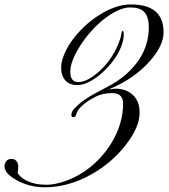

<svg xmlns="http://www.w3.org/2000/svg" viewBox="-71 -708 745 845"><path d="M505.4 -688.5Q648.9 -688.5 648.9 -565.9Q648.9 -506.8 587.9 -438.5Q519 -360.4 406.2 -314Q465.3 -325.7 503.9 -298.3Q543.5 -270 543.5 -212.4Q543.5 -149.4 484.9 -73.2Q423.8 6.8 333.5 58.1Q231.4 116.2 126 116.2Q58.6 116.2 2.4 85Q-51.3 55.7 -51.3 23.9Q-51.3 9.8 -42.7 0.5Q-34.2 -8.8 -20.8 -8.8Q-7.3 -8.8 1 0.5Q9.3 9.8 9.3 24.4Q9.3 39.1 6.8 53.7Q28.3 88.4 89.8 101.6Q107.4 105 137.2 105Q167 105 209.7 91.1Q252.4 77.1 291 52.7Q329.6 28.3 362.5 -5.4Q395.5 -39.1 419.4 -78.6Q470.7 -163.6 470.7 -251.5Q470.7 -298.3 422.9 -298.3Q381.3 -298.3 349.1 -282.2Q293 -253.4 271.5 -221.2Q268.1 -215.8 266.8 -211.9Q265.6 -208 262.9 -200.2Q260.3 -192.4 251.7 -192.4Q243.2 -192.4 243.2 -202.6Q243.2 -216.3 256.1 -229.7Q269 -243.2 281.2 -253.7Q293.5 -264.2 309.6 -274.4Q337.4 -293 393.6 -321.5Q449.7 -350.1 485.6 -382.6Q521.5 -415 543.5 -449.7Q584 -513.7 584 -587.4Q584 -658.2 537.1 -670.9Q522.5 -675.3 499.3 -675.3Q476.1 -675.3 445.6 -660.9Q415 -646.5 385.5 -623Q356 -599.6 329.3 -569.3Q302.7 -539.1 282.2 -507.3Q238.3 -438 238.3 -392.3Q238.3 -346.7 273.9 -346.7Q307.6 -346.7 352.5 -382.8Q418 -435.5 450.2 -515.6Q460.4 -540 462.6 -556.2Q464.8 -572.3 469.2 -572.3Q473.6 -572.3 473.6 -553.2Q473.6 -534.2 463.6 -506.8Q453.6 -479.5 436.8 -454.3Q419.9 -429.2 398.7 -407Q377.4 -384.8 354.5 -368.2Q306.2 -333.5 269.5 -333.5Q219.7 -333.5 203.6 -376Q198.2 -389.6 198.2 -412.8Q198.2 -436 211.2 -467.8Q224.1 -499.5 246.8 -530.8Q269.5 -562 299.6 -590.6Q329.6 -619.1 363.8 -640.6Q438.5 -688.5 505.4 -688.5Z"/></svg>

Font: Pinyon Script
Style: Regular
Weight: 400
Designer: Nicole Fally
Foundry: Nicole Fally
Version: Version 1.005